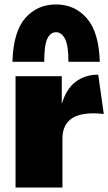

<svg xmlns="http://www.w3.org/2000/svg" viewBox="-20 -844 487 864"><path d="M50 0V-501H258V-376Q278 -444 320.5 -476Q363 -508 422 -508L447 -331Q423 -334 400 -334Q261 -334 261 -220V0ZM36 -566Q40 -702 94 -763Q148 -824 232 -824Q316 -824 370.5 -762Q425 -700 429 -566H288Q288 -640 272.5 -669.5Q257 -699 232 -699Q207 -699 193 -670Q179 -641 179 -566Z"/></svg>

Font: Paytone One
Style: Regular
Weight: 400
Designer: Vernon Adams
Foundry: Vernon Adams
Version: Version 1.002; ttfautohint (v1.8.4.7-5d5b);gftools[0.9.23]